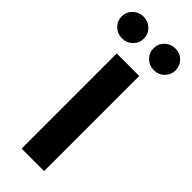

<svg xmlns="http://www.w3.org/2000/svg" viewBox="-350 -957 989 989"><g transform="rotate(45 144.5 -462.5)"><path d="M-28.5 -902Q-5 -925 29 -925Q63 -925 86.5 -902Q110 -879 110 -846Q110 -813 86.5 -790Q63 -767 29 -767Q-5 -767 -28.5 -790Q-52 -813 -52 -846Q-52 -879 -28.5 -902ZM260 -925Q295 -925 318 -902Q341 -879 341 -846Q341 -813 318 -790Q295 -767 260 -767Q227 -767 203.5 -790Q180 -813 180 -846Q180 -879 203.5 -902Q227 -925 260 -925ZM229 -693V0H65V-693Z"/></g></svg>

Font: FiraGO
Style: Bold
Weight: 700
Designer: bBox Type
Foundry: bBox Type GmbH
Version: Version 1.001;PS 001.001;hotconv 1.0.88;makeotf.lib2.5.64775